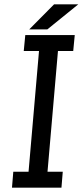

<svg xmlns="http://www.w3.org/2000/svg" viewBox="-20 -861 379 881"><path d="M114 -726 228 -841H339L197 -726ZM35 0 41 -73H111L159 -627H89L96 -700H323L316 -627H246L198 -73H268L262 0Z"/></svg>

Font: Share
Style: Italic
Weight: 400
Version: Version 1.002